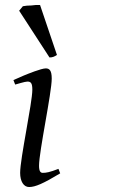

<svg xmlns="http://www.w3.org/2000/svg" viewBox="-20 -732 544 772"><path d="M164 -457C146 -457 92 -435 75 -428L34 -410L41 -392C46 -393 80 -404 90 -404C104 -404 110 -398 110 -371C110 -319 61 -95 61 -37C61 -3 75 20 97 20C122 20 154 6 222 -35L215 -53C179 -39 165 -37 152 -37C143 -37 137 -43 137 -66C137 -123 188 -359 188 -416C188 -450 178 -457 164 -457ZM209 -511 141 -712H125L106 -710C95 -710 81 -709 72 -707L57 -689L179 -501C191 -501 198 -504 209 -511Z"/></svg>

Font: Temporarium
Style: Italic
Weight: 400
Italic angle: -7°
Version: Version 1.1